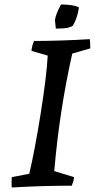

<svg xmlns="http://www.w3.org/2000/svg" viewBox="-20 -825 424 853"><path d="M228 -698Q227 -703 226 -717Q225 -731 224 -736Q228 -763 251 -805Q307 -805 331 -792Q322 -738 302 -709Q296 -706 279 -701Q264 -698 228 -698ZM32 8Q31 -14 32 -38L110 -53Q135 -159 161 -322.5Q187 -486 192 -578L120 -599Q121 -619 131 -643Q246 -643 379 -651Q381 -637 381 -610L301 -587Q244 -333 221 -65L309 -38Q308 -23 299 0Q163 0 32 8Z"/></svg>

Font: Albura Medium
Style: Italic
Weight: 462
Italic angle: -7°
Designer: Mercedes Jáuregui
Foundry: Omnibus-Type Team
Version: Version 1.000